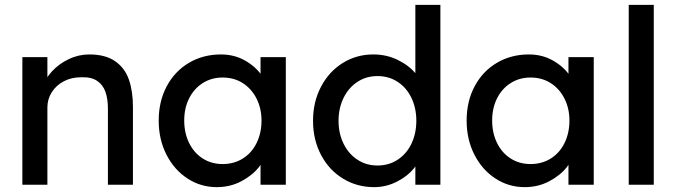

<svg xmlns="http://www.w3.org/2000/svg" viewBox="-20 -760 2785 790"><path d="M527 -320V0H424V-313Q424 -354 413.5 -383Q403 -412 378.5 -428Q354 -444 313 -442Q274 -442 242.5 -425.5Q211 -409 193 -380.5Q175 -352 175 -318V0H72V-525H175V-417L157 -405Q166 -436 194 -466.5Q222 -497 262.5 -516.5Q303 -536 347 -536Q414 -536 454 -508Q494 -480 510.5 -432Q527 -384 527 -320Z M1156 0H1052V-125L1072 -132Q1072 -106 1045 -72Q1018 -38 972.5 -14Q927 10 872 10Q806 10 751.5 -25.5Q697 -61 665 -123.5Q633 -186 633 -264Q633 -343 666 -405Q699 -467 757.5 -501.5Q816 -536 889 -536Q944 -536 988 -511Q1032 -486 1057 -449.5Q1082 -413 1082 -381L1052 -389V-525H1156ZM1056 -264Q1056 -314 1035.5 -354.5Q1015 -395 979 -418Q943 -441 896 -441Q850 -441 814 -418Q778 -395 758 -355Q738 -315 738 -264Q738 -213 758 -172Q778 -131 814 -108Q850 -85 896 -85Q943 -85 979.5 -108Q1016 -131 1036 -172Q1056 -213 1056 -264Z M1792 0H1689V-125H1709Q1709 -99 1683 -67Q1657 -35 1613 -12.5Q1569 10 1519 10Q1449 10 1391.5 -25Q1334 -60 1301 -122.5Q1268 -185 1268 -263Q1268 -341 1301 -403.5Q1334 -466 1390.5 -501Q1447 -536 1516 -536Q1571 -536 1617.5 -513Q1664 -490 1691.5 -456Q1719 -422 1719 -391L1689 -389V-740H1792ZM1693 -263Q1693 -315 1673 -357Q1653 -399 1616.5 -423Q1580 -447 1533 -447Q1487 -447 1450.5 -423Q1414 -399 1393.5 -357Q1373 -315 1373 -263Q1373 -211 1393.5 -169Q1414 -127 1450.5 -103Q1487 -79 1533 -79Q1580 -79 1616.5 -103Q1653 -127 1673 -169Q1693 -211 1693 -263Z M2423 0H2319V-125L2339 -132Q2339 -106 2312 -72Q2285 -38 2239.5 -14Q2194 10 2139 10Q2073 10 2018.5 -25.5Q1964 -61 1932 -123.5Q1900 -186 1900 -264Q1900 -343 1933 -405Q1966 -467 2024.5 -501.5Q2083 -536 2156 -536Q2211 -536 2255 -511Q2299 -486 2324 -449.5Q2349 -413 2349 -381L2319 -389V-525H2423ZM2323 -264Q2323 -314 2302.5 -354.5Q2282 -395 2246 -418Q2210 -441 2163 -441Q2117 -441 2081 -418Q2045 -395 2025 -355Q2005 -315 2005 -264Q2005 -213 2025 -172Q2045 -131 2081 -108Q2117 -85 2163 -85Q2210 -85 2246.5 -108Q2283 -131 2303 -172Q2323 -213 2323 -264Z M2567 -740H2670V0H2567Z"/></svg>

Font: Lexend
Style: Regular
Weight: 400
Designer: Thomas Jockin
Foundry: Lexend
Version: Version 1.000